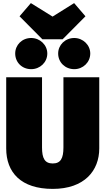

<svg xmlns="http://www.w3.org/2000/svg" viewBox="-20 -1196 680 1238"><path d="M458 -1176 319 -1089 179 -1176 106 -1091 253 -943H384L531 -1091ZM181 -951C122 -951 78 -906 78 -851C78 -794 122 -750 181 -750C238 -750 285 -794 285 -851C285 -906 238 -951 181 -951ZM459 -951C400 -951 355 -906 355 -851C355 -794 400 -750 459 -750C515 -750 562 -794 562 -851C562 -906 515 -951 459 -951ZM620 -698H389V-245C389 -175 371 -142 320 -142C269 -142 251 -175 251 -245V-698H20V-239C20 -84 115 22 320 22C525 22 620 -96 620 -239Z"/></svg>

Font: Fira Sans Ultra
Style: Regular
Weight: 950
Designer: Carrois Corporate & Edenspiekermann AG
Foundry: Carrois Corporate GbR & Edenspiekermann AG
Version: Version 4.203;PS 004.203;hotconv 1.0.88;makeotf.lib2.5.64775